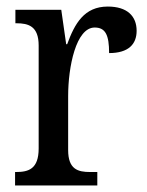

<svg xmlns="http://www.w3.org/2000/svg" viewBox="-20 -566 449 586"><path d="M26 0H277V-41H255C218 -41 188 -49 188 -108V-273C188 -362 212 -482 269 -482C302 -482 313 -459 313 -404C372 -404 397 -431 397 -472C397 -517 368 -546 309 -546C237 -546 208 -494 185 -431H182L167 -536H27V-495H30C67 -495 98 -486 98 -427V-113C98 -50 67 -41 29 -41H26Z"/></svg>

Font: Noto Serif Myanmar Condensed
Style: Regular
Weight: 400
Width: 3
Designer: Ben Mitchell and the Monotype Design Team
Foundry: Monotype Imaging Inc.
Version: Version 2.106